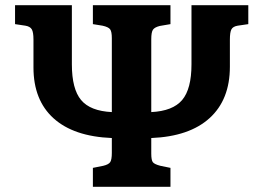

<svg xmlns="http://www.w3.org/2000/svg" viewBox="-20 -720 1014 740"><path d="M338 0V-73L378 -81Q399 -86 405 -95.5Q411 -105 411 -131V-188Q264 -194 186.5 -264Q109 -334 109 -460V-567Q109 -596 102.5 -607Q96 -618 78 -621L38 -627V-700H257V-472Q257 -377 292.5 -334.5Q328 -292 411 -288V-573Q411 -598 404.5 -607Q398 -616 375 -621L338 -627V-700H637V-627L596 -620Q576 -615 569.5 -605.5Q563 -596 563 -569V-288Q646 -292 682 -334.5Q718 -377 718 -472V-700H937V-627L896 -621Q878 -618 872 -607Q866 -596 866 -567V-463Q866 -336 788 -265Q710 -194 563 -188V-128Q563 -103 569 -95Q575 -87 598 -81L637 -73V0Z"/></svg>

Font: Literata 12pt
Style: Bold
Weight: 700
Designer: Latin by Veronika Burian and Jose Scaglione. Greek by Irene Vlachou. Cyrillic by Vera Evstafieva.
Foundry: TypeTogether
Version: Version 3.002